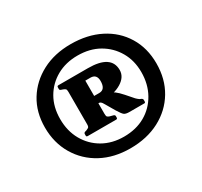

<svg xmlns="http://www.w3.org/2000/svg" viewBox="-106 -915 788 749"><g transform="rotate(-30 288.0 -540.5)"><path d="M265 -521V-554H288Q302 -554 309 -563.5Q316 -573 316 -592Q316 -623 288 -623H265V-660H298Q350 -660 376 -643Q402 -626 402 -592Q402 -561 369.5 -541Q337 -521 285 -521ZM353 -431Q337 -431 330 -436Q323 -441 309 -464L285 -505Q279 -516 275 -518.5Q271 -521 268 -521L316 -535Q332 -533 344 -524Q356 -515 371 -498L399 -466Q402 -463 405.5 -460Q409 -457 412 -455L419 -452Q425 -449 425 -444V-437Q425 -431 420 -431ZM265 -473Q265 -463 268 -460Q271 -457 277 -455L292 -451Q299 -449 299 -444V-437Q299 -431 293 -431H166Q159 -431 159 -436V-443Q159 -449 165 -451L172 -453Q182 -457 184 -460.5Q186 -464 186 -471V-618Q186 -628 183 -631Q180 -634 172 -637L166 -639Q159 -641 159 -646V-653Q159 -660 165 -660H265ZM286 -306Q213 -306 157 -336Q101 -366 69 -420Q37 -474 37 -543Q37 -612 69 -664Q101 -716 157 -745.5Q213 -775 286 -775Q361 -775 418 -746Q475 -717 507 -664.5Q539 -612 539 -543Q539 -473 507 -419.5Q475 -366 418 -336Q361 -306 286 -306ZM287 -358Q342 -358 383 -381.5Q424 -405 447.5 -447Q471 -489 471 -543Q471 -595 447.5 -635.5Q424 -676 383 -699.5Q342 -723 287 -723Q234 -723 193 -700Q152 -677 128.5 -636.5Q105 -596 105 -542Q105 -488 128.5 -446.5Q152 -405 193 -381.5Q234 -358 287 -358Z"/></g></svg>

Font: Hahmlet ExtraBold
Style: Regular
Weight: 800
Designer: Minjoo Ham & Mark Frömberg
Foundry: hypertype
Version: Version 1.002